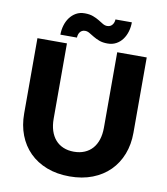

<svg xmlns="http://www.w3.org/2000/svg" viewBox="-97 -994 944 1083"><g transform="rotate(10 374.5 -452.5)"><path d="M374.5 -133.5Q408.5 -133.5 435.2 -144.8Q462 -156 480.5 -177Q499 -198 508.8 -228.2Q518.5 -258.5 518.5 -297V-728.5H687.5V-297Q687.5 -230 665.8 -174Q644 -118 603.5 -77.5Q563 -37 505 -14.5Q447 8 374.5 8Q301.5 8 243.5 -14.5Q185.5 -37 145 -77.5Q104.5 -118 83 -174Q61.5 -230 61.5 -297V-728.5H230.5V-297.5Q230.5 -259 240.2 -228.8Q250 -198.5 268.5 -177.2Q287 -156 313.8 -144.8Q340.5 -133.5 374.5 -133.5ZM436.5 -864.5Q447.5 -864.5 455 -868.8Q462.5 -873 467.2 -879.8Q472 -886.5 474.2 -894.2Q476.5 -902 476.5 -909H570.5Q570.5 -881.5 563 -856Q555.5 -830.5 541 -810.8Q526.5 -791 505 -779.2Q483.5 -767.5 455.5 -767.5Q427.5 -767.5 407.8 -775Q388 -782.5 372.8 -791.8Q357.5 -801 345 -808.5Q332.5 -816 319.5 -816Q308.5 -816 301 -811.5Q293.5 -807 289 -800.2Q284.5 -793.5 282.5 -785.5Q280.5 -777.5 280.5 -770.5H185.5Q185.5 -798 193 -823.5Q200.5 -849 215.2 -869Q230 -889 251.2 -901Q272.5 -913 300.5 -913Q328.5 -913 348.5 -905.5Q368.5 -898 383.5 -888.8Q398.5 -879.5 411 -872Q423.5 -864.5 436.5 -864.5Z"/></g></svg>

Font: Lato ExtraBold
Style: Regular
Weight: 800
Designer: Lukasz Dziedzic with Adam Twardoch and Botio Nikoltchev
Foundry: tyPoland Lukasz Dziedzic
Version: Version 2.015; 2015-08-06; http://www.latofonts.com/